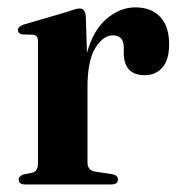

<svg xmlns="http://www.w3.org/2000/svg" viewBox="-20 -488 478 508"><path d="M207 -445 210 -348Q226.5 -408 262 -438.2Q297.5 -468.5 338 -468.5Q380.5 -468.5 404 -443.2Q427.5 -418 427.5 -371Q427.5 -329.5 409.5 -309.2Q391.5 -289 363.5 -289Q308.5 -289 307.5 -346.5V-363.5Q307 -394.5 278.5 -394.5Q253 -394.5 232.2 -361Q211.5 -327.5 211.5 -258V-58Q211.5 -37.5 231.5 -34L277.5 -27Q292 -24 292 -13Q292 0 274.5 0H46.5Q29.5 0 29.5 -13Q29.5 -22 42.5 -26.5L65.5 -31Q80.5 -35 80.5 -55.5V-378.5Q80.5 -394.5 68.5 -396L38.5 -397Q27.5 -399 27.5 -408.5Q27.5 -417.5 42.5 -423L157.5 -456.5Q172.5 -462 179.8 -463.8Q187 -465.5 191.5 -465.5Q205 -465.5 207 -445Z"/></svg>

Font: Fraunces 72pt S000 SemiBold
Style: Regular
Weight: 600
Version: Version 1.000; ttfautohint (v1.8.3)